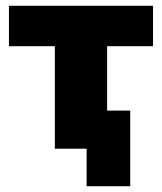

<svg xmlns="http://www.w3.org/2000/svg" viewBox="-20 -515 560 665"><path d="M280 130V0H170V-355H11V-495H510V-355H351V-132H431V130Z"/></svg>

Font: Nunito Sans 11pt Black
Style: Regular
Weight: 900
Version: Version 3.101;gftools[0.9.27]